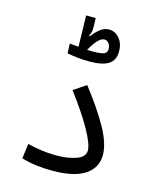

<svg xmlns="http://www.w3.org/2000/svg" viewBox="-121 -909 829 998"><g transform="rotate(15 293.0 -410.5)"><path d="M255.9 2Q211.9 2 170.2 -3.2Q128.4 -8.3 89.4 -20L99.6 -100.1Q141.6 -90.3 178.2 -85.2Q214.8 -80.1 254.9 -80.1Q317.9 -80.1 362.8 -96.4Q407.7 -112.8 407.7 -146.5Q407.7 -182.6 365.5 -257.3Q323.2 -332 249.5 -430.2L316.4 -475.1Q393.6 -376.5 441.4 -292Q489.3 -207.5 489.3 -144Q489.3 -75.7 430.9 -36.9Q372.6 2 255.9 2ZM293.9 -596.2Q260.7 -596.2 229.5 -599.9Q198.2 -603.5 175.3 -607.9L172.9 -660.2Q181.6 -659.2 194.3 -658Q207 -656.7 221.2 -655.8L217.3 -823.2H269L270.5 -769Q271 -747.1 259.3 -726.1L263.7 -723.1Q284.7 -751.5 306.6 -767.6Q328.6 -783.7 351.6 -783.7Q384.8 -783.7 408 -756.3Q431.2 -729 431.2 -686.5Q431.2 -639.2 398.4 -617.7Q365.7 -596.2 293.9 -596.2ZM268.6 -651.9Q287.6 -650.9 298.3 -650.9Q341.8 -650.9 358.6 -657.7Q375.5 -664.6 375.5 -683.6Q375.5 -701.2 366.5 -714.1Q357.4 -727.1 341.8 -727.1Q310.1 -727.1 268.6 -651.9Z"/></g></svg>

Font: Cascadia Mono NF SemiLight
Style: Regular
Weight: 350
Monospace: yes
Designer: Aaron Bell
Foundry: Saja Typeworks
Version: Version 2404.023; ttfautohint (v1.8.4)